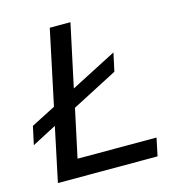

<svg xmlns="http://www.w3.org/2000/svg" viewBox="-105 -756 777 843"><g transform="rotate(-15 283.5 -334.0)"><path d="M55 0 107 -246 -4 -188 14 -271 125 -328 197 -668H291L230 -383L439 -491L421 -408L213 -300L166 -81H525L508 0Z"/></g></svg>

Font: Atkinson Hyperlegible Next
Style: Italic
Weight: 400
Italic angle: -12°
Designer: Elliott Scott, Megan Eiswerth, Linus Boman, Theodore Petrosky, Letters from Sweden
Foundry: Applied Design Works, Letters from Sweden
Version: Version 2.001